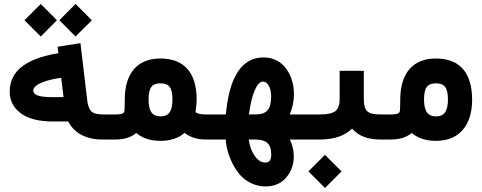

<svg xmlns="http://www.w3.org/2000/svg" viewBox="-20 -707 2442 973"><path d="M362.8 -522 405.3 -564.5C423.8 -582.5 435.1 -593.8 439.5 -598.1C441.4 -600.6 443.4 -602.5 445.3 -604.5L362.8 -687L280.8 -604.5ZM186.5 -522 268.6 -604.5 186.5 -687 104 -604.5ZM520 0C523.9 0 526.9 -6.8 529.3 -21C531.2 -34.7 532.2 -48.3 532.2 -61.5V-66.9C532.2 -79.6 531.2 -92.8 528.8 -106.4C526.4 -120.1 523.4 -127 520 -127H502.9C477.1 -127 458 -130.9 446.8 -139.2C435.5 -147.5 427.7 -164.1 423.3 -189L387.7 -488.3L290.5 -473.1L272 -469.7L275.9 -437L262.2 -435.1C109.9 -407.2 29.3 -346.2 29.3 -242.7C29.3 -197.3 47.9 -160.6 85.4 -132.8C122.6 -105 177.7 -91.3 250.5 -91.3H325.7C356.4 -31.2 418.9 0 497.6 0ZM243.2 -214.8C172.4 -214.8 148.4 -227.5 148.4 -249C148.4 -256.3 153.3 -264.2 162.6 -272C181.6 -287.6 224.6 -303.2 281.7 -311.5L290 -312.5L302.2 -214.8Z M1038.1 0C1042 0 1044.9 -6.8 1047.4 -21C1049.3 -34.7 1050.3 -48.3 1050.3 -61.5V-66.9C1050.3 -79.6 1049.3 -92.8 1046.9 -106.4C1044.4 -120.1 1041.5 -127 1038.1 -127H1021.5C1008.3 -127 998 -127.9 989.7 -130.4C973.1 -134.3 971.2 -138.2 971.2 -142.1C971.2 -142.1 976.6 -181.6 976.6 -201.7C976.6 -338.4 913.6 -410.6 792.5 -410.6C677.7 -410.6 612.3 -336.9 612.3 -202.6C612.3 -180.7 611.8 -162.1 610.8 -147.9C609.9 -135.7 606.4 -127 564 -127H515.1C511.7 -127 508.8 -120.1 506.3 -106.4C503.9 -92.8 502.9 -79.6 502.9 -66.9V-61.5C502.9 -48.3 503.9 -34.7 505.9 -21C508.3 -6.8 511.2 0 515.1 0H564.9C609.9 0 645 -11.2 670.4 -33.2C702.1 -6.3 742.7 6.8 792.5 6.8C843.8 6.8 884.8 -6.8 915.5 -33.7C943.8 -11.2 979.5 0 1022.5 0ZM854 -203.6C854 -141.1 834 -117.2 793.5 -117.2C752.9 -117.2 732.9 -141.1 732.9 -203.6C732.9 -263.7 751.5 -284.7 793 -284.7C835.9 -284.7 854 -263.7 854 -203.6Z M1522.5 0C1526.4 0 1529.3 -6.8 1531.7 -21C1533.7 -34.7 1534.7 -48.3 1534.7 -61.5V-66.9C1534.7 -79.6 1533.7 -92.8 1531.2 -106.4C1528.8 -120.1 1525.9 -127 1522.5 -127H1448.2C1462.4 -160.2 1469.7 -194.8 1469.7 -231C1469.7 -312 1425.8 -416 1315.9 -416C1206.1 -416 1142.1 -319.8 1124.5 -127H1033.2C1029.8 -127 1026.9 -120.1 1024.4 -106.4C1022 -92.8 1021 -79.6 1021 -66.9V-61.5C1021 -48.3 1022 -34.7 1023.9 -21C1026.4 -6.8 1029.3 0 1033.2 0H1124C1126.5 40.5 1138.2 82.5 1160.2 125.5C1171.4 146.5 1184.1 165.5 1199.2 182.1C1229 214.8 1274.9 237.8 1325.7 237.8C1369.1 237.8 1403.8 223.1 1429.7 193.4C1455.6 163.6 1468.8 127.4 1468.8 85C1468.8 55.7 1461.9 27.3 1448.7 0ZM1354.5 75.7C1354.5 105.5 1345.2 116.7 1323.7 116.7C1303.7 116.7 1286.1 105 1270 81.5C1253.9 58.1 1244.1 30.8 1240.7 0H1271C1330.1 0 1354.5 21.5 1354.5 75.7ZM1354 -218.3C1354 -153.3 1331.5 -127.9 1278.8 -127.4L1241.7 -127C1252 -213.9 1278.8 -293.5 1312 -293.5C1335.9 -293.5 1354 -264.6 1354 -218.3Z M1915.5 0C1919.4 0 1922.4 -6.8 1924.8 -21C1926.8 -34.7 1927.7 -48.3 1927.7 -61.5V-66.9C1927.7 -79.6 1926.8 -92.8 1924.3 -106.4C1921.9 -120.1 1918.9 -127 1915.5 -127H1905.3C1873.5 -127 1852.1 -132.3 1840.8 -143.6C1829.6 -154.8 1823.7 -174.3 1823.7 -202.6V-348.1H1701.2V-202.6C1701.2 -175.8 1694.3 -156.2 1680.2 -144.5C1666 -132.8 1640.1 -127 1603 -127H1517.1C1513.7 -127 1510.7 -120.1 1508.3 -106.4C1505.9 -92.8 1504.9 -79.6 1504.9 -66.9V-61.5C1504.9 -48.3 1505.9 -34.7 1507.8 -21C1510.3 -6.8 1513.2 0 1517.1 0H1600.6C1672.4 0 1727.1 -18.6 1764.2 -55.2C1795.9 -18.6 1843.3 0 1905.8 0ZM1627 245.6 1710.9 161.6 1627 77.6 1543 161.6Z M1910.6 -127C1907.2 -127 1904.3 -120.1 1901.9 -106.4C1899.4 -92.8 1898.4 -79.6 1898.4 -66.9V-61.5C1898.4 -48.3 1899.4 -34.7 1901.4 -21C1903.8 -6.8 1906.7 0 1910.6 0H1960.9C2005.9 0 2041 -11.2 2066.4 -33.2C2098.1 -6.3 2138.7 6.8 2188.5 6.8C2247.6 6.8 2293 -11.7 2324.7 -48.3C2356.4 -85 2372.6 -136.2 2372.6 -201.7C2372.6 -338.4 2309.6 -410.6 2188.5 -410.6C2073.7 -410.6 2008.3 -336.9 2008.3 -202.6C2008.3 -180.7 2007.8 -162.1 2006.8 -147.9C2005.9 -136.2 2002.4 -127 1960 -127ZM2250 -203.6C2250 -141.1 2230 -117.2 2189.5 -117.2C2148.9 -117.2 2128.9 -141.1 2128.9 -203.6C2128.9 -263.7 2147.5 -284.7 2189 -284.7C2231.9 -284.7 2250 -263.7 2250 -203.6Z"/></svg>

Font: Shabnam
Style: Bold
Weight: 700
Foundry: DejaVu fonts team - Redesigned by Saber Rastikerdar - Based on Vazir font
Version: Version 5.0.1